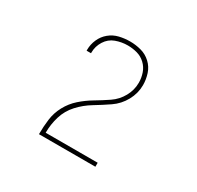

<svg xmlns="http://www.w3.org/2000/svg" viewBox="-119 -954 813 793"><g transform="rotate(30 288.0 -558.0)"><path d="M154 -298H423V-317H175Q175 -357 186.5 -395Q198 -433 225 -462.5Q252 -492 286 -512.5Q320 -533 353 -555.5Q386 -578 405.5 -613.5Q425 -649 425 -688Q425 -715 416.5 -741Q408 -767 388 -785.5Q368 -804 342 -811Q316 -818 289 -818Q263 -818 238 -812Q213 -806 193 -789.5Q173 -773 162.5 -749Q152 -725 152 -700Q152 -697 152 -695H173Q173 -697 173 -699Q173 -728 189 -753.5Q205 -779 232.5 -789Q260 -799 289 -799Q312 -799 334 -793Q356 -787 373 -771Q390 -755 397.5 -733Q405 -711 405 -688Q405 -653 387.5 -621.5Q370 -590 340.5 -570Q311 -550 280.5 -532Q250 -514 223.5 -490.5Q197 -467 180 -435.5Q163 -404 158.5 -369Q154 -334 154 -299Z"/></g></svg>

Font: Iosevka Sparkle Thin
Style: Regular
Weight: 100
Designer: Belleve Invis
Foundry: Belleve Invis
Version: Version 4.5.0; ttfautohint (v1.8.3)